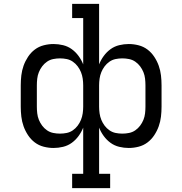

<svg xmlns="http://www.w3.org/2000/svg" viewBox="-20 -755 940 990"><path d="M548 215H352V141H409V-97Q400 -74 385 -53.5Q370 -33 350 -18.5Q330 -4 305.5 2Q281 8 256 8Q231 8 205.5 1.5Q180 -5 159.5 -20.5Q139 -36 124.5 -58Q110 -80 101.5 -104Q93 -128 90 -153.5Q87 -179 87 -205V-315Q87 -341 90 -366.5Q93 -392 101.5 -416Q110 -440 124.5 -462Q139 -484 159.5 -499.5Q180 -515 205.5 -521.5Q231 -528 256 -528Q281 -528 305.5 -522Q330 -516 350 -501.5Q370 -487 385 -466.5Q400 -446 409 -423V-662H352V-735H491V-423Q500 -446 515 -466.5Q530 -487 550 -501.5Q570 -516 594.5 -522Q619 -528 644 -528Q669 -528 694.5 -521.5Q720 -515 740.5 -499.5Q761 -484 775.5 -462Q790 -440 798.5 -416Q807 -392 810 -366.5Q813 -341 813 -315V-205Q813 -179 810 -153.5Q807 -128 798.5 -104Q790 -80 775.5 -58Q761 -36 740.5 -20.5Q720 -5 694.5 1.5Q669 8 644 8Q619 8 594.5 2Q570 -4 550 -18.5Q530 -33 515 -53.5Q500 -74 491 -97V141H548ZM611 -66Q628 -66 645.5 -69.5Q663 -73 677.5 -83Q692 -93 702.5 -107Q713 -121 719.5 -137Q726 -153 728 -170.5Q730 -188 730 -205V-315Q730 -332 728 -349.5Q726 -367 719.5 -383Q713 -399 702.5 -413Q692 -427 677.5 -437Q663 -447 645.5 -450.5Q628 -454 611 -454Q593 -454 576 -450.5Q559 -447 544.5 -437Q530 -427 519.5 -413Q509 -399 502.5 -383Q496 -367 493.5 -349.5Q491 -332 491 -315V-205Q491 -188 493.5 -170.5Q496 -153 502.5 -137Q509 -121 519.5 -107Q530 -93 544.5 -83Q559 -73 576 -69.5Q593 -66 611 -66ZM289 -66Q307 -66 324 -69.5Q341 -73 355.5 -83Q370 -93 380.5 -107Q391 -121 397.5 -137Q404 -153 406.5 -170.5Q409 -188 409 -205V-315Q409 -332 406.5 -349.5Q404 -367 397.5 -383Q391 -399 380.5 -413Q370 -427 355.5 -437Q341 -447 324 -450.5Q307 -454 289 -454Q272 -454 254.5 -450.5Q237 -447 222.5 -437Q208 -427 197.5 -413Q187 -399 180.5 -383Q174 -367 172 -349.5Q170 -332 170 -315V-205Q170 -188 172 -170.5Q174 -153 180.5 -137Q187 -121 197.5 -107Q208 -93 222.5 -83Q237 -73 254.5 -69.5Q272 -66 289 -66Z"/></svg>

Font: Iosevka Etoile
Style: Regular
Weight: 400
Designer: Belleve Invis
Foundry: Belleve Invis
Version: Version 33.2.4